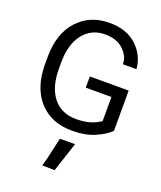

<svg xmlns="http://www.w3.org/2000/svg" viewBox="-179 -838 1045 1244"><g transform="rotate(20 343.5 -216.5)"><path d="M56.2 -333V-377.9Q56.2 -542 140.4 -633.8Q224.6 -725.6 357.9 -725.6Q478.5 -725.6 547.1 -660.9Q615.7 -596.2 623.5 -508.3L624 -502.9H530.3V-507.8Q530.3 -556.6 484.9 -601.1Q439.5 -645.5 356.9 -645.5Q263.7 -645.5 207.3 -574.2Q150.9 -502.9 150.9 -377.9V-333Q150.9 -208 207.3 -136.7Q263.7 -65.4 366.2 -65.4Q419.9 -65.4 459 -76.7Q498 -87.9 533.2 -112.3V-278.3H356.4V-355.5H624V-78.1Q590.8 -43.9 524.9 -14.6Q459 14.6 366.2 14.6Q224.6 14.6 140.4 -77.1Q56.2 -168.9 56.2 -333ZM264.2 291.5Q278.3 240.7 287.4 199.5Q296.4 158.2 312 90.3L416.5 89.4L349.6 293Z"/></g></svg>

Font: RobotoFlex
Style: Regular
Weight: 400
Designer: Berlow after Robertson
Foundry: Google
Version: Version 2.136